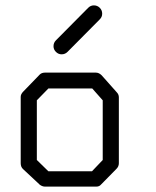

<svg xmlns="http://www.w3.org/2000/svg" viewBox="-20 -747 580 714"><path d="M117 -374V-152L160 -110H322L362 -152V-374L323 -418H160ZM67 -407 128 -470Q135 -477 148 -477H336Q348 -477 358 -467L414 -404Q422 -396 422 -385V-140Q422 -128 413 -119L355 -60Q349 -53 337.5 -53H334H148Q137.5 -53 128 -60L66 -118Q57 -126 57 -140V-387Q57 -397 67 -407ZM179 -575Q179 -588 188 -597L308 -718Q317 -727 329 -727Q342 -727 351 -718Q360 -709 360 -696Q360 -684 351 -675L231 -554Q222 -545 209 -545Q197 -545 188 -554Q179 -563 179 -575Z"/></svg>

Font: 3270 Nerd Font Mono
Style: Regular
Weight: 400
Monospace: yes
Version: Version 3.0.1;Nerd Fonts 3.0.0